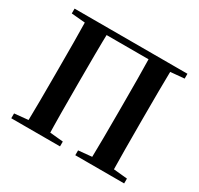

<svg xmlns="http://www.w3.org/2000/svg" viewBox="-155 -932 1164 1123"><g transform="rotate(30 426.5 -370.5)"><path d="M137.2 0Q139.2 -85.2 139.5 -171.2Q139.9 -257.2 139.9 -349.8V-393.6Q139.9 -481.3 139.5 -567.7Q139.2 -654.1 137.2 -740.5H285.6Q283.1 -655.6 282.6 -568.4Q282.1 -481.3 282.1 -393.6V-351.2Q282.1 -258.7 282.6 -172.7Q283.1 -86.6 285.6 0ZM567.3 0Q569.3 -85.2 569.8 -171.2Q570.3 -257.2 570.3 -351.2V-393.6Q570.3 -481.3 569.8 -567.7Q569.3 -654.1 567.3 -740.5H715Q713.3 -655.6 712.8 -568.4Q712.3 -481.3 712.3 -393.6V-349.8Q712.3 -257.9 712.8 -172.3Q713.3 -86.6 715 0ZM45.1 0V-32.6L193.8 -47.3H221.3L374.3 -32.6V0ZM477.4 0V-32.6L629.4 -47.3H656.4L807.4 -32.6V0ZM45.1 -707.9V-740.5H212.6V-694.2H198.2ZM639.8 -694.2V-740.5H807.4V-707.9L654.7 -694.2ZM212.6 -700.2V-740.5H639.8V-700.2Z"/></g></svg>

Font: Noto Serif TC
Style: Regular
Weight: 200
Designer: Ryoko NISHIZUKA 西塚涼子 (kana & ideographs); Frank Grießhammer (Latin, Greek & Cyrillic); Wenlong ZHANG 张文龙 (bopomofo); San
Foundry: Adobe
Version: Version 2.001;hotconv 1.1.0;makeotfexe 2.6.0